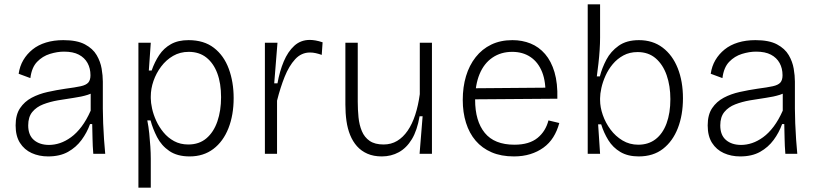

<svg xmlns="http://www.w3.org/2000/svg" viewBox="-20 -709 3764 885"><path d="M202 12Q160 12 126 -3.5Q92 -19 72 -50.5Q52 -82 52 -131Q52 -180 72.5 -210.5Q93 -241 126 -258.5Q159 -276 199.5 -285Q240 -294 281 -300Q327 -306 352 -311.5Q377 -317 387 -328.5Q397 -340 397 -362Q397 -394 383.5 -418.5Q370 -443 343.5 -457Q317 -471 275 -471Q244 -471 210 -460.5Q176 -450 151 -424Q126 -398 120 -349L66 -369Q71 -404 87.5 -432Q104 -460 130 -481Q156 -502 192 -513Q228 -524 272 -524Q335 -524 371.5 -504.5Q408 -485 425.5 -455Q443 -425 448.5 -392.5Q454 -360 454 -333V-208Q454 -178 455.5 -141Q457 -104 459.5 -67Q462 -30 465 0H410Q407 -37 406.5 -70.5Q406 -104 405 -137H395Q381 -98 356 -64Q331 -30 293.5 -9Q256 12 202 12ZM206 -41Q231 -41 256.5 -49.5Q282 -58 307.5 -76.5Q333 -95 356 -125.5Q379 -156 398 -199V-302L428 -298Q413 -281 384.5 -272Q356 -263 320 -258Q284 -253 247 -246.5Q210 -240 179 -228Q148 -216 129 -193Q110 -170 110 -131Q110 -86 136.5 -63.5Q163 -41 206 -41Z M618 156V-258V-512H675L666 -384H679Q693 -424 714 -455.5Q735 -487 768 -505.5Q801 -524 849 -524Q920 -524 966 -488.5Q1012 -453 1034.5 -392Q1057 -331 1057 -257Q1057 -179 1033 -118Q1009 -57 963.5 -22.5Q918 12 854 12Q797 12 760.5 -13Q724 -38 704 -77Q684 -116 674 -154H659Q665 -124 668 -93.5Q671 -63 673 -33.5Q675 -4 675 23V156ZM848 -43Q898 -43 931.5 -71.5Q965 -100 982 -149.5Q999 -199 999 -261Q999 -325 981.5 -371.5Q964 -418 931 -444Q898 -470 850 -470Q810 -470 778 -451.5Q746 -433 723 -402.5Q700 -372 687.5 -336Q675 -300 675 -264V-256Q675 -236 681 -208.5Q687 -181 700 -152.5Q713 -124 733.5 -99Q754 -74 782.5 -58.5Q811 -43 848 -43Z M1201 0V-291V-512H1259L1244 -325H1259Q1269 -381 1288 -426Q1307 -471 1336.5 -498Q1366 -525 1408 -525Q1420 -525 1434.5 -522.5Q1449 -520 1467 -514L1463 -456Q1449 -461 1435.5 -464Q1422 -467 1409 -467Q1369 -467 1340.5 -436Q1312 -405 1292 -355Q1272 -305 1257 -245V0Z M1740 12Q1702 12 1673.5 -0.5Q1645 -13 1625.5 -35Q1606 -57 1594 -86.5Q1582 -116 1577 -151.5Q1572 -187 1572 -227V-512H1629V-240Q1629 -204 1632.5 -168.5Q1636 -133 1648 -104.5Q1660 -76 1684 -59.5Q1708 -43 1748 -43Q1783 -43 1810.5 -59.5Q1838 -76 1859 -106.5Q1880 -137 1894 -180Q1908 -223 1915 -275V-512H1971V-222V0H1914L1928 -173H1914Q1903 -108 1878.5 -67.5Q1854 -27 1818.5 -7.5Q1783 12 1740 12Z M2349 12Q2290 12 2246 -7Q2202 -26 2172.5 -60.5Q2143 -95 2128 -143Q2113 -191 2113 -248Q2113 -308 2128 -358Q2143 -408 2172.5 -445.5Q2202 -483 2244.5 -503.5Q2287 -524 2342 -524Q2387 -524 2425.5 -508.5Q2464 -493 2492.5 -460Q2521 -427 2536 -376Q2551 -325 2549 -254L2147 -251V-302L2512 -305L2494 -263Q2497 -331 2479 -376.5Q2461 -422 2425.5 -446Q2390 -470 2341 -470Q2289 -470 2250 -443.5Q2211 -417 2190.5 -367.5Q2170 -318 2170 -249Q2170 -151 2214.5 -96.5Q2259 -42 2351 -42Q2386 -42 2412.5 -50Q2439 -58 2458 -73.5Q2477 -89 2489.5 -109.5Q2502 -130 2508 -154L2558 -142Q2548 -105 2530 -76.5Q2512 -48 2485 -28.5Q2458 -9 2424 1.5Q2390 12 2349 12Z M2924 12Q2874 12 2839.5 -8.5Q2805 -29 2784 -63Q2763 -97 2751 -136H2737L2746 0H2689V-253V-689H2746V-535Q2746 -509 2744 -478.5Q2742 -448 2738.5 -417Q2735 -386 2731 -357H2745Q2755 -396 2775 -434Q2795 -472 2831.5 -498Q2868 -524 2925 -524Q2989 -524 3034.5 -489.5Q3080 -455 3104 -394.5Q3128 -334 3128 -256Q3128 -179 3104.5 -118.5Q3081 -58 3036 -23Q2991 12 2924 12ZM2922 -42Q2969 -42 3002 -67.5Q3035 -93 3052.5 -140.5Q3070 -188 3070 -252Q3070 -313 3053 -362Q3036 -411 3002.5 -440Q2969 -469 2919 -469Q2882 -469 2853.5 -453.5Q2825 -438 2804.5 -413.5Q2784 -389 2771 -360Q2758 -331 2752 -303.5Q2746 -276 2746 -256V-248Q2746 -215 2758.5 -179Q2771 -143 2794 -112Q2817 -81 2849.5 -61.5Q2882 -42 2922 -42Z M3392 12Q3350 12 3316 -3.5Q3282 -19 3262 -50.5Q3242 -82 3242 -131Q3242 -180 3262.5 -210.5Q3283 -241 3316 -258.5Q3349 -276 3389.5 -285Q3430 -294 3471 -300Q3517 -306 3542 -311.5Q3567 -317 3577 -328.5Q3587 -340 3587 -362Q3587 -394 3573.5 -418.5Q3560 -443 3533.5 -457Q3507 -471 3465 -471Q3434 -471 3400 -460.5Q3366 -450 3341 -424Q3316 -398 3310 -349L3256 -369Q3261 -404 3277.5 -432Q3294 -460 3320 -481Q3346 -502 3382 -513Q3418 -524 3462 -524Q3525 -524 3561.5 -504.5Q3598 -485 3615.5 -455Q3633 -425 3638.5 -392.5Q3644 -360 3644 -333V-208Q3644 -178 3645.5 -141Q3647 -104 3649.5 -67Q3652 -30 3655 0H3600Q3597 -37 3596.5 -70.5Q3596 -104 3595 -137H3585Q3571 -98 3546 -64Q3521 -30 3483.5 -9Q3446 12 3392 12ZM3396 -41Q3421 -41 3446.5 -49.5Q3472 -58 3497.5 -76.5Q3523 -95 3546 -125.5Q3569 -156 3588 -199V-302L3618 -298Q3603 -281 3574.5 -272Q3546 -263 3510 -258Q3474 -253 3437 -246.5Q3400 -240 3369 -228Q3338 -216 3319 -193Q3300 -170 3300 -131Q3300 -86 3326.5 -63.5Q3353 -41 3396 -41Z"/></svg>

Font: Bricolage Grotesque ExtraLight
Style: Regular
Weight: 250
Designer: Mathieu Triay
Foundry: Atelier Triay
Version: Version 1.000;gftools[0.9.30]